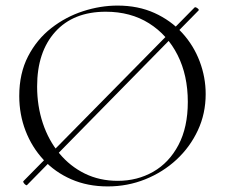

<svg xmlns="http://www.w3.org/2000/svg" viewBox="-20 -656 806 688"><path d="M77 7Q76 9 72 6.5Q68 4 65 -0.5Q62 -5 64 -7L677 -629Q680 -632 687.5 -626.5Q695 -621 691 -618ZM366 12Q294 12 235.5 -13.5Q177 -39 135.5 -84Q94 -129 71.5 -187.5Q49 -246 49 -312Q49 -393 80.5 -454Q112 -515 164 -555.5Q216 -596 278 -616Q340 -636 401 -636Q475 -636 533.5 -609.5Q592 -583 633 -538Q674 -493 695.5 -436Q717 -379 717 -319Q717 -249 689 -189Q661 -129 612.5 -84Q564 -39 500.5 -13.5Q437 12 366 12ZM402 -8Q472 -8 529 -40.5Q586 -73 619.5 -136.5Q653 -200 653 -291Q653 -386 616.5 -458.5Q580 -531 514 -572.5Q448 -614 359 -614Q243 -614 178 -542Q113 -470 113 -346Q113 -276 133.5 -214.5Q154 -153 192.5 -106.5Q231 -60 284 -34Q337 -8 402 -8Z"/></svg>

Font: Cormorant Infant Light
Style: Regular
Weight: 300
Designer: Christian Thalmann (Catharsis Fonts)
Foundry: Catharsis Fonts
Version: Version 4.001